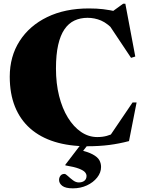

<svg xmlns="http://www.w3.org/2000/svg" viewBox="-20 -765 774 1024"><path d="M499 -34Q526.5 -34 549.2 -40.2Q572 -46.5 594.5 -58L563 -35.5L687 -218.5H708.5L668 -12.5Q615 1.5 562.2 8.2Q509.5 15 445.5 15Q348 15 271.5 -8.8Q195 -32.5 141.5 -79.5Q88 -126.5 60 -195.8Q32 -265 32 -356Q32 -464 84.5 -546Q137 -628 231.8 -674Q326.5 -720 454 -720Q496.5 -720 530 -716Q563.5 -712 609 -702L556.5 -687L636.5 -745H648.5L701.5 -463.5L679 -456.5L546 -656L596 -595.5Q553.5 -641 519 -655.5Q484.5 -670 447 -670Q408.5 -670 377.2 -655.5Q346 -641 324 -609Q302 -577 290.2 -525.2Q278.5 -473.5 278.5 -399.5Q278.5 -320 295.2 -253.2Q312 -186.5 342.2 -137.5Q372.5 -88.5 412.5 -61.2Q452.5 -34 499 -34ZM368.5 239.5Q329.5 239.5 312.2 226.2Q295 213 295 194.5Q295 182.5 302.2 172.5Q309.5 162.5 324 162.5Q330 162.5 342 173.8Q354 185 369.2 196.5Q384.5 208 400 208Q419 208 430.2 199Q441.5 190 441.5 173.5Q441.5 163.5 433.5 153.8Q425.5 144 401.2 134.5Q377 125 328.5 117V113.5L434 -24.5H473.5L377 98.5L395.5 32.5Q447.5 44 474 58.2Q500.5 72.5 509.8 89.2Q519 106 519 125.5Q519 155.5 498.2 181.8Q477.5 208 443.5 223.8Q409.5 239.5 368.5 239.5Z"/></svg>

Font: Newsreader 60pt ExtraBold
Style: Regular
Weight: 800
Designer: Hugues Gentile
Foundry: Production Type
Version: Version 1.003